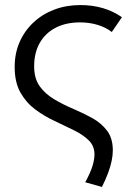

<svg xmlns="http://www.w3.org/2000/svg" viewBox="-20 -520 522 759"><path d="M383 219 317 200.5Q338.5 160.5 346 135Q353.5 109.5 353.5 90.5Q353.5 57 330.8 34.8Q308 12.5 272 -5.2Q236 -23 195.8 -41.8Q155.5 -60.5 119.5 -87.2Q83.5 -114 60.8 -154.2Q38 -194.5 38 -255.5Q38 -308.5 57.2 -353Q76.5 -397.5 111.8 -430.8Q147 -464 194.5 -482Q242 -500 298 -500Q392.5 -500 462 -452L422 -393.5Q398 -412 365.5 -421.8Q333 -431.5 296.5 -431.5Q241 -431.5 200.2 -410.5Q159.5 -389.5 137.2 -350.5Q115 -311.5 115 -258Q115 -209 137.5 -178.2Q160 -147.5 195.5 -126.8Q231 -106 270.5 -89.2Q310 -72.5 345.5 -52.8Q381 -33 403.5 -3Q426 27 426 74.5Q426 93.5 421.5 115.5Q417 137.5 407.5 163.2Q398 189 383 219Z"/></svg>

Font: Geologica Cursive ExtraLight
Style: Regular
Weight: 250
Designer: Sindre Bremnes, Frode Helland
Foundry: Monokrom Skriftforlag AS
Version: Version 1.010;gftools[0.9.28]